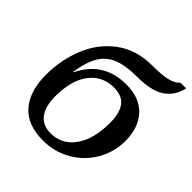

<svg xmlns="http://www.w3.org/2000/svg" viewBox="-194 -855 1006 1006"><g transform="rotate(45 309.5 -352.0)"><path d="M45 -244Q45 -356 85 -454Q125 -552 206.5 -612.5Q288 -673 407 -673Q481 -673 519 -683.5Q557 -694 573 -714H615Q600 -646 547.5 -610.5Q495 -575 389 -575Q306 -575 255 -554.5Q204 -534 176 -487.5Q148 -441 135 -358L138 -356Q173 -430 233.5 -468.5Q294 -507 379 -507Q479 -507 532 -449Q585 -391 585 -294Q585 -211 544 -141Q503 -71 432.5 -30.5Q362 10 277 10Q161 10 103 -57Q45 -124 45 -244ZM461 -303Q461 -377 433 -413.5Q405 -450 345 -450Q259 -450 209 -384Q159 -318 159 -199Q159 -126 189.5 -85.5Q220 -45 278 -45Q362 -45 411.5 -114.5Q461 -184 461 -303Z"/></g></svg>

Font: Noto Serif CondSemiBold
Style: Italic
Weight: 600
Width: 3
Italic angle: -12°
Designer: Monotype Design Team
Foundry: Monotype Imaging Inc.
Version: Version 1.001